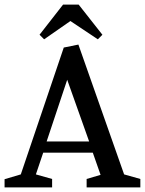

<svg xmlns="http://www.w3.org/2000/svg" viewBox="-20 -820 634 840"><path d="M0 0V-36L71 -57L259 -612L323 -625L523 -57L594 -37V0H359V-37L420 -55L386 -152H169L137 -57L208 -37V0ZM184 -201H370L274 -471ZM173 -648 153 -668 256 -800H324L428 -668L408 -648L288 -728Z"/></svg>

Font: Manuale Medium
Style: Regular
Weight: 500
Designer: Eduardo Tunni / Pablo Cosgaya
Foundry: Eduardo Tunni / Pablo Cosgaya
Version: Version 1.002